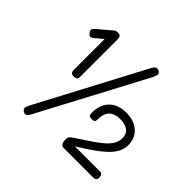

<svg xmlns="http://www.w3.org/2000/svg" viewBox="-180 -933 1165 1165"><g transform="rotate(45 402.0 -350.5)"><path d="M162 27Q153 22 149.5 15.5Q146 9 148.5 -1.5Q151 -12 159 -27L516 -702Q524 -717 530.5 -724Q537 -731 545 -732Q553 -733 562 -728Q571 -723 574 -716.5Q577 -710 574.5 -700Q572 -690 564 -674L206 1Q199 15 192 22.5Q185 30 178 31Q171 32 162 27ZM223 -339Q213 -339 206.5 -342Q200 -345 197.5 -351.5Q195 -358 195 -369V-632Q183 -622 170.5 -612Q158 -602 146 -591Q133 -581 124.5 -580.5Q116 -580 105 -593Q95 -605 96 -614Q97 -623 110 -634L195 -706Q203 -713 208.5 -715Q214 -717 224 -717Q240 -717 246 -710Q252 -703 252 -686V-368Q252 -357 249.5 -350.5Q247 -344 240.5 -341.5Q234 -339 223 -339ZM483 11Q477 11 471.5 6.5Q466 2 462.5 -5Q459 -12 459 -18Q459 -26 458 -34.5Q457 -43 461 -52.5Q465 -62 479 -71Q527 -103 566.5 -129Q606 -155 635.5 -179Q665 -203 681 -228.5Q697 -254 697 -284Q697 -307 686.5 -323Q676 -339 655.5 -347.5Q635 -356 604 -356Q573 -356 552 -345Q531 -334 520.5 -312.5Q510 -291 510 -259Q510 -249 508 -243.5Q506 -238 500 -235.5Q494 -233 483 -233Q469 -233 463 -237.5Q457 -242 456.5 -249.5Q456 -257 456 -264Q456 -309 474 -342Q492 -375 525.5 -392.5Q559 -410 604 -410Q650 -410 683 -393.5Q716 -377 734 -348Q752 -319 752 -279Q752 -253 742 -228.5Q732 -204 709.5 -179Q687 -154 649.5 -125.5Q612 -97 556 -62L527 -44H744Q752 -44 757 -40.5Q762 -37 764.5 -30.5Q767 -24 767 -14Q767 -6 764.5 -0.5Q762 5 757 8Q752 11 743 11Z"/></g></svg>

Font: Fredoka Light Light
Style: Regular
Weight: 300
Version: Version 2.001